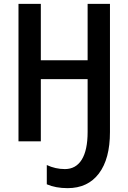

<svg xmlns="http://www.w3.org/2000/svg" viewBox="-20 -734 664 997"><path d="M551 -48Q551 91 493.5 167Q436 243 331 243Q269 243 223 223V123Q268 144 317 144Q374 144 404.5 95Q435 46 435 -49V-323H192V0H76V-714H192V-421H435V-714H551Z"/></svg>

Font: Noto Sans Display Medium Narrow
Style: Regular
Weight: 500
Width: 4
Designer: Monotype Design team
Foundry: Monotype Imaging Inc.
Version: Version 1.000